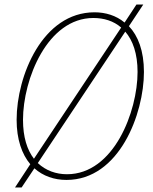

<svg xmlns="http://www.w3.org/2000/svg" viewBox="-20 -779 673 843"><path d="M46 44H75L131 -40C169 -6 218 11 272 11C504 11 612 -280 612 -463C612 -556 586 -622 546 -664L609 -759H579L527 -680C490 -711 443 -725 395 -725C167 -725 53 -446 53 -253C53 -167 76 -102 113 -58ZM81 -253C81 -431 188 -700 390 -700C436 -700 479 -687 512 -658L129 -82C99 -121 81 -177 81 -253ZM274 -14C226 -14 181 -30 146 -63L530 -640C563 -602 584 -544 584 -463C584 -290 480 -14 274 -14Z"/></svg>

Font: Noto Serif SemiCondensed Thin
Style: Italic
Weight: 100
Width: 4
Italic angle: -12°
Designer: Monotype Design Team
Foundry: Monotype Imaging Inc.
Version: Version 2.013